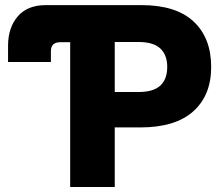

<svg xmlns="http://www.w3.org/2000/svg" viewBox="-20 -748 887 768"><path d="M12.2 -500V-564.9Q12.2 -637.2 51 -682.4Q89.8 -727.5 162.6 -727.5H545.9Q684.1 -727.5 754.4 -661.9Q824.7 -596.2 824.7 -480Q824.7 -366.7 752.9 -302.5Q681.2 -238.3 541 -238.3H439V0H260.7V-579.1H221.2Q183.6 -579.1 183.6 -543.5V-500ZM439 -379.9H533.7Q593.3 -379.9 621.1 -405.5Q648.9 -431.2 648.9 -480Q648.9 -528.3 621.1 -554.2Q593.3 -580.1 533.2 -580.1H439Z"/></svg>

Font: Inter Display Extra Bold
Style: Regular
Weight: 800
Designer: Rasmus Andersson
Foundry: rsms
Version: Version 4.000;git-4fc901f